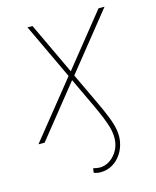

<svg xmlns="http://www.w3.org/2000/svg" viewBox="-113 -624 736 905"><g transform="rotate(-15 255.5 -171.5)"><path d="M15.6 0 236.3 -274.4 108.4 -545.9H132.8L252 -293L455.1 -545.9H484.4L262.7 -269.5L332 -123Q358.4 -67.9 372.6 -30.5Q386.7 6.8 390.6 33.9Q394.5 61 390.6 85Q384.8 119.6 366.9 146.2Q349.1 172.9 323 188Q296.9 203.1 265.6 203.1Q255.4 203.1 246.8 201.4Q238.3 199.7 232.4 196.3L235.4 175.8Q244.6 178.2 252.9 179.2Q261.2 180.2 267.6 180.7Q292 180.2 313 167.5Q334 154.8 348.9 132.8Q363.8 110.8 368.2 83Q373.5 50.3 361.6 8.3Q349.6 -33.7 313.5 -110.4L247.1 -251L45.9 0Z"/></g></svg>

Font: Inter Tight Thin
Style: Italic
Weight: 250
Italic angle: -9.39999°
Designer: Rasmus Andersson
Foundry: rsms
Version: Version 3.004